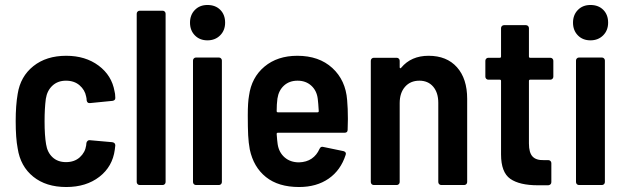

<svg xmlns="http://www.w3.org/2000/svg" viewBox="-20 -743 2509 771"><path d="M51 -147Q43 -188 43 -257Q43 -320 51 -366Q62 -436 114 -477.5Q166 -519 246 -519Q323 -519 376 -479.5Q429 -440 440 -376Q441 -372 442 -366Q443 -360 443 -351V-349Q443 -340 432 -338L341 -329H339Q330 -329 328 -340Q328 -347 326 -355Q321 -382 299.5 -400.5Q278 -419 245 -419Q212 -419 190.5 -399Q169 -379 164 -346Q159 -308 159 -256Q159 -199 165 -164Q170 -131 191 -111.5Q212 -92 245 -92Q279 -92 300.5 -111.5Q322 -131 326 -159L327 -169Q328 -174 332 -177.5Q336 -181 341 -180L431 -172Q443 -170 443 -159L441 -142Q432 -74 379 -33Q326 8 246 8Q165 8 113.5 -33.5Q62 -75 51 -147Z M529 -12V-688Q529 -693 532.5 -696.5Q536 -700 541 -700H633Q638 -700 641.5 -696.5Q645 -693 645 -688V-12Q645 -7 641.5 -3.5Q638 0 633 0H541Q536 0 532.5 -3.5Q529 -7 529 -12Z M743 -652Q743 -683 762.5 -703Q782 -723 813 -723Q845 -723 864.5 -703.5Q884 -684 884 -652Q884 -621 864 -601Q844 -581 813 -581Q782 -581 762.5 -601Q743 -621 743 -652ZM755 -12V-500Q755 -505 758.5 -508.5Q762 -512 767 -512H859Q864 -512 867.5 -508.5Q871 -505 871 -500V-12Q871 -7 867.5 -3.5Q864 0 859 0H767Q762 0 758.5 -3.5Q755 -7 755 -12Z M1377 -265 1376 -222Q1376 -210 1364 -210H1096Q1091 -210 1091 -205Q1093 -177 1095 -164Q1100 -131 1123 -111Q1146 -91 1181 -91Q1211 -92 1231.5 -106Q1252 -120 1263 -145Q1268 -156 1278 -153L1360 -136Q1372 -132 1368 -121Q1348 -59 1299.5 -25.5Q1251 8 1181 8Q1098 8 1048 -32Q998 -72 983 -143Q978 -170 976.5 -200Q975 -230 975 -280Q975 -332 980 -359Q990 -432 1042 -475.5Q1094 -519 1174 -519Q1261 -519 1314.5 -470Q1368 -421 1374 -341Q1377 -308 1377 -265ZM1094 -347Q1091 -325 1091 -297Q1091 -292 1096 -292H1255Q1260 -292 1260 -297Q1258 -331 1256 -346Q1252 -379 1230 -399Q1208 -419 1175 -419Q1142 -419 1120.5 -399.5Q1099 -380 1094 -347Z M1856 -346V-12Q1856 -7 1852.5 -3.5Q1849 0 1844 0H1752Q1747 0 1743.5 -3.5Q1740 -7 1740 -12V-330Q1740 -371 1719.5 -395Q1699 -419 1664 -419Q1628 -419 1606.5 -394.5Q1585 -370 1585 -329V-12Q1585 -7 1581.5 -3.5Q1578 0 1573 0H1481Q1476 0 1472.5 -3.5Q1469 -7 1469 -12V-499Q1469 -504 1472.5 -507.5Q1476 -511 1481 -511H1573Q1578 -511 1581.5 -507.5Q1585 -504 1585 -499V-473Q1585 -470 1587 -469Q1589 -468 1591 -471Q1631 -519 1701 -519Q1774 -519 1815 -473Q1856 -427 1856 -346Z M2190 -423H2109Q2104 -423 2104 -418V-167Q2104 -130 2118.5 -114.5Q2133 -99 2164 -100H2182Q2187 -100 2190.5 -96.5Q2194 -93 2194 -88V-12Q2194 -1 2182 1H2140Q2066 1 2029 -25Q1992 -51 1992 -123V-418Q1992 -423 1987 -423H1941Q1936 -423 1932.5 -426.5Q1929 -430 1929 -435V-499Q1929 -504 1932.5 -507.5Q1936 -511 1941 -511H1987Q1992 -511 1992 -516V-630Q1992 -635 1995.5 -638.5Q1999 -642 2004 -642H2092Q2097 -642 2100.5 -638.5Q2104 -635 2104 -630V-516Q2104 -511 2109 -511H2190Q2195 -511 2198.5 -507.5Q2202 -504 2202 -499V-435Q2202 -430 2198.5 -426.5Q2195 -423 2190 -423Z M2281 -652Q2281 -683 2300.5 -703Q2320 -723 2351 -723Q2383 -723 2402.5 -703.5Q2422 -684 2422 -652Q2422 -621 2402 -601Q2382 -581 2351 -581Q2320 -581 2300.5 -601Q2281 -621 2281 -652ZM2293 -12V-500Q2293 -505 2296.5 -508.5Q2300 -512 2305 -512H2397Q2402 -512 2405.5 -508.5Q2409 -505 2409 -500V-12Q2409 -7 2405.5 -3.5Q2402 0 2397 0H2305Q2300 0 2296.5 -3.5Q2293 -7 2293 -12Z"/></svg>

Font: Barlow Semi Condensed SemiBold
Style: Regular
Weight: 600
Width: 4
Designer: Jeremy Tribby
Foundry: Tribby Type
Version: Version 1.408